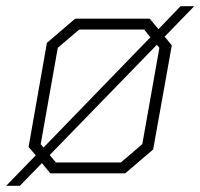

<svg xmlns="http://www.w3.org/2000/svg" viewBox="-46 -558 645 618"><path d="M484 -440 507 -412 447 -77 357 0H116L89 -33L18 40H-26L69 -58L46 -85L105 -420L196 -498H436L464 -464L535 -538H579ZM94 -83 438 -438 418 -463H209L140 -404L85 -94ZM459 -414 114 -59 134 -35H343L412 -94L467 -404Z"/></svg>

Font: Chakra Petch ExtraLight
Style: Italic
Weight: 275
Italic angle: -10°
Designer: Katatrad Aksorn Co.,Ltd.
Foundry: Cadson Demak Co.,Ltd.
Version: Version 1.000; ttfautohint (v1.6)